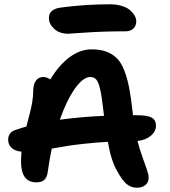

<svg xmlns="http://www.w3.org/2000/svg" viewBox="-20 -853 793 895"><path d="M297.9 -695.8Q257.3 -695.8 232.7 -718.3Q208 -740.7 208 -769Q208 -811 264.2 -817.9Q377.4 -833 492.2 -833Q523.9 -833 549.1 -825Q574.2 -816.9 587.9 -804.2Q601.6 -791.5 608.4 -778.6Q615.2 -765.6 615.2 -753.9Q615.2 -732.4 601.6 -719.7Q587.9 -707 564.9 -707Q464.8 -707 382.8 -701.4Q300.8 -695.8 297.9 -695.8ZM618.2 22Q590.8 22 570.3 4.9Q549.8 -12.2 526.9 -54.2Q497.6 -103.5 482.9 -191.9Q427.7 -189 372.8 -182.9Q317.9 -176.8 293.2 -172.6Q268.6 -168.5 221.2 -160.2Q210 -105.5 203.1 -55.2Q200.2 -28.3 187.5 -15.6Q174.8 -2.9 149.9 -2.9Q78.1 -2.9 78.1 -99.1Q78.1 -115.7 80.1 -146Q49.8 -148.9 33.9 -163.8Q18.1 -178.7 18.1 -201.2Q18.1 -236.3 51.8 -247.1Q83 -257.8 103 -263.2Q105 -271.5 110.4 -291.7Q115.7 -312 118.2 -321.3Q120.6 -330.6 124.5 -347.9Q128.4 -365.2 130.1 -376.2Q131.8 -387.2 133.3 -401.4Q134.8 -415.5 134.8 -428.2Q134.8 -459.5 147.2 -476.8Q159.7 -494.1 182.1 -494.1Q196.3 -494.1 214.8 -482.9Q254.4 -549.3 304.2 -586.2Q354 -623 407.2 -623Q447.3 -623 476.3 -612.1Q505.4 -601.1 525.6 -580.6Q545.9 -560.1 559.8 -523.4Q573.7 -486.8 582.3 -442.4Q590.8 -397.9 598.1 -332Q598.6 -329.1 599.1 -323.7Q599.6 -318.4 600.1 -315.9H617.2Q667.5 -315.9 687.3 -304.7Q707 -293.5 707 -267.1Q707 -240.7 683.6 -220.5Q660.2 -200.2 621.1 -195.8Q630.9 -157.2 644.5 -119.6Q658.2 -82 665.5 -60.5Q672.9 -39.1 672.9 -23.9Q672.9 -2.9 658 9.5Q643.1 22 618.2 22ZM400.9 -494.1Q367.7 -494.1 329.3 -440.2Q291 -386.2 258.8 -294.9Q359.9 -308.6 464.8 -313Q464.4 -316.9 463.4 -325.4Q462.4 -334 461.9 -337.9Q454.6 -403.3 447 -436.3Q439.5 -469.2 429.2 -481.7Q418.9 -494.1 400.9 -494.1Z"/></svg>

Font: Shantell Sans Irregular Bouncy
Style: Regular
Weight: 600
Designer: Stephen Nixon, Anya Danilova, Shantell Martin
Foundry: Arrow Type
Version: Version 1.006;[9816181b4]